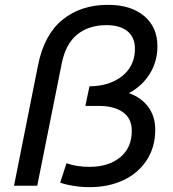

<svg xmlns="http://www.w3.org/2000/svg" viewBox="-20 -768 715 794"><path d="M622 -231Q622 -160 587 -106Q552 -52 490.5 -23Q429 6 350 6Q317 6 283 0.5Q249 -5 229 -13L255 -93Q296 -78 350 -78Q429 -78 477 -117.5Q525 -157 525 -227Q525 -278 488.5 -304Q452 -330 388 -330H333L350 -411Q434 -412 486 -454Q538 -496 538 -567Q538 -613 507.5 -638.5Q477 -664 420 -664Q347 -664 299 -625Q251 -586 235 -504L134 0H38L137 -497Q162 -624 238 -686Q314 -748 427 -748Q521 -748 576 -702Q631 -656 631 -577Q631 -514 599.5 -463Q568 -412 513 -383Q564 -365 593 -326Q622 -287 622 -231Z"/></svg>

Font: Idrija
Style: Italic
Weight: 500
Italic angle: -11.3°
Designer: Julieta Ulanovsky
Foundry: Julieta Ulanovsky
Version: Version 7.200